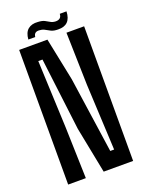

<svg xmlns="http://www.w3.org/2000/svg" viewBox="-167 -992 812 1072"><g transform="rotate(-20 239.0 -456.0)"><path d="M46 0V-800H214L266 -546L331 -96H354L335 -488L327 -800H432V0H257L203 -274L150 -705H125L142 -305L151 0ZM114 -837Q117 -878 139 -896Q161 -914 197 -911Q222 -910 236.5 -902.5Q251 -895 262.5 -888Q274 -881 291 -880Q327 -879 328 -912H368Q365 -831 290 -833Q265 -833 249.5 -840.5Q234 -848 221.5 -855.5Q209 -863 193 -864Q158 -869 155 -837Z"/></g></svg>

Font: Big Shoulders Display
Style: Bold
Weight: 700
Designer: Patric King
Foundry: XO Type Co
Version: Version 1.000; ttfautohint (v1.8.2)